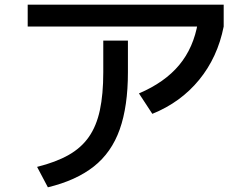

<svg xmlns="http://www.w3.org/2000/svg" viewBox="-20 -748 1040 818"><path d="M138 -37Q218 -57 272 -87.5Q326 -118 358.5 -164.5Q391 -211 405.5 -278.5Q420 -346 420 -440V-575H525V-440Q525 -295 490 -196.5Q455 -98 379.5 -38.5Q304 21 184 50ZM98 -635V-728H933V-635ZM572 -350Q682 -397 743.5 -471Q805 -545 823 -652L933 -635Q907 -504 828.5 -408Q750 -312 629 -263Z"/></svg>

Font: M PLUS 1 Code Medium
Style: Regular
Weight: 500
Designer: Coji Morishita
Foundry: UNDERFOREST DESIGN
Version: Version 1.002